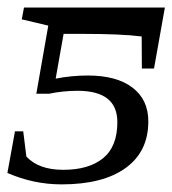

<svg xmlns="http://www.w3.org/2000/svg" viewBox="-46 -479 457 509"><path d="M117.2 9.8Q43 9.8 -26.4 -20.5L-6.3 -130.9H15.6L23.9 -64Q56.6 -28.8 121.6 -28.8Q189.5 -28.8 227.3 -59.6Q265.1 -90.3 265.1 -155.3Q265.1 -238.3 159.7 -238.3Q121.6 -238.3 84 -230.5H50.3L82 -411.1L11.7 -427.7L17.6 -459H391.1L362.3 -297.4H330.1L329.6 -382.3Q276.9 -389.2 172.9 -389.2H122.6L101.6 -270.5Q143.1 -278.8 187 -278.8Q263.2 -278.8 305.2 -246.8Q347.2 -214.8 347.2 -157.2Q347.2 -77.1 287.1 -33.7Q227.1 9.8 117.2 9.8Z"/></svg>

Font: Tinos
Style: Italic
Weight: 400
Italic angle: -16.333°
Designer: Steve Matteson
Foundry: Monotype Imaging Inc.
Version: Version 1.32